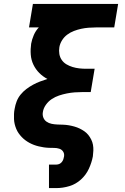

<svg xmlns="http://www.w3.org/2000/svg" viewBox="-20 -755 640 980"><path d="M230 205V85H268Q276 85 283.5 81.5Q291 78 296 71.5Q301 65 303.5 57.5Q306 50 307 43Q309 29 302 18.5Q295 8 282.5 4Q270 0 256.5 0Q243 0 229.5 -0.5Q216 -1 203 -3Q190 -5 177.5 -8Q165 -11 153 -15.5Q141 -20 130 -26Q119 -32 109 -39.5Q99 -47 90.5 -56Q82 -65 75 -75Q68 -85 63 -97Q58 -109 55 -121.5Q52 -134 51.5 -147Q51 -160 51.5 -173.5Q52 -187 55 -201Q58 -219 65 -237.5Q72 -256 85 -272Q98 -288 114.5 -300.5Q131 -313 148.5 -322.5Q166 -332 184.5 -339Q203 -346 222 -352Q199 -364 180.5 -382.5Q162 -401 150.5 -425Q139 -449 137 -476.5Q135 -504 139 -532Q143 -554 152.5 -576Q162 -598 178 -615H128L148 -735H583L563 -615H469Q451 -615 432 -613.5Q413 -612 394.5 -608Q376 -604 357.5 -597Q339 -590 323 -578Q307 -566 296.5 -549Q286 -532 283 -514Q280 -496 283 -479Q286 -462 295.5 -448.5Q305 -435 319.5 -426.5Q334 -418 350.5 -413Q367 -408 384.5 -406Q402 -404 419 -404H463L443 -285H399Q380 -285 360.5 -283.5Q341 -282 321 -278Q301 -274 281.5 -267.5Q262 -261 244.5 -249.5Q227 -238 214.5 -220.5Q202 -203 199 -184Q196 -169 201 -155.5Q206 -142 217.5 -134Q229 -126 243.5 -123Q258 -120 273 -119.5Q288 -119 302.5 -118.5Q317 -118 331.5 -115.5Q346 -113 360 -109Q374 -105 386.5 -99Q399 -93 410.5 -85Q422 -77 430.5 -66.5Q439 -56 445.5 -43Q452 -30 454.5 -16Q457 -2 456.5 13Q456 28 454 43Q448 75 433.5 106.5Q419 138 393 161.5Q367 185 334 195Q301 205 268 205Z"/></svg>

Font: Iosevka Slab Heavy Extended
Style: Italic
Weight: 900
Width: 7
Italic angle: -9°
Monospace: yes
Designer: Belleve Invis
Foundry: Belleve Invis
Version: Version 11.1.0; ttfautohint (v1.8.3)